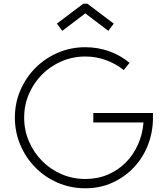

<svg xmlns="http://www.w3.org/2000/svg" viewBox="-20 -1019 894 1033"><path d="M315 -853 439 -947 563 -853 592 -892 450 -999H428L286 -892ZM439 -6Q360 -6 290.5 -36Q221 -66 170 -118Q119 -170 89.5 -239Q60 -308 60 -386Q60 -465 90 -534Q120 -603 171.5 -654.5Q223 -706 292 -735.5Q361 -765 439 -765Q505 -765 565.5 -744Q626 -723 677 -681L646 -642Q602 -677 549 -696Q496 -715 439 -715Q371 -715 311 -689Q251 -663 206.5 -618.5Q162 -574 136 -514Q110 -454 110 -386Q110 -318 136 -258Q162 -198 206.5 -153Q251 -108 311 -82Q371 -56 439 -56Q505 -56 560 -79.5Q615 -103 656 -144Q697 -185 722 -240.5Q747 -296 752 -360H482V-411H803V-386Q803 -308 776 -239Q749 -170 700.5 -118.5Q652 -67 585.5 -36.5Q519 -6 439 -6Z"/></svg>

Font: Leon Sans
Style: Light
Weight: 300
Designer: Jongmin Kim
Version: Version 1.2